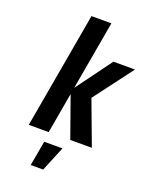

<svg xmlns="http://www.w3.org/2000/svg" viewBox="-165 -788 859 1087"><g transform="rotate(20 264.0 -245.0)"><path d="M70 0 193 -700H313L240 -285L398 -500H528L351 -265L450 0H320L233 -245L190 0ZM158 210 185 60H295L233 210Z"/></g></svg>

Font: Cuprum
Style: Bold Italic
Weight: 700
Italic angle: -10°
Designer: Jovanny Lemonad
Foundry: Jovanny Lemonad
Version: Version 3.000